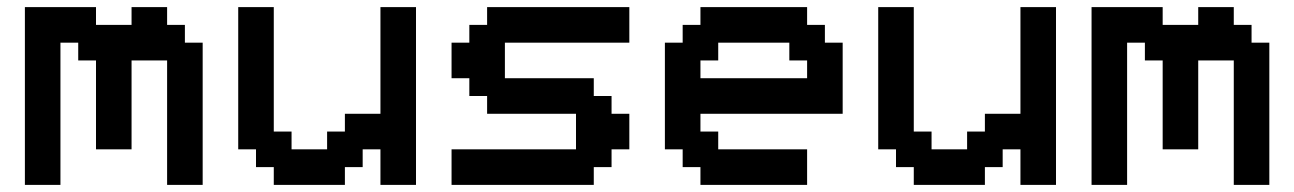

<svg xmlns="http://www.w3.org/2000/svg" viewBox="-20 -520 3640 540"><path d="M450 0H550V-400H500V-450H450V-500H350V-450H250V-500H50V0H150V-400H200V-350H250V-100H350V-350H450Z M950 0V-50H1000V-100H1050V0H1150V-500H1050V-200H950V-150H900V-100H800V-150H750V-500H650V-100H700V-50H750V0Z M1250 0H1650V-50H1700V-100H1750V-200H1700V-250H1650V-300H1400V-400H1750V-500H1350V-450H1300V-400H1250V-300H1300V-250H1350V-200H1600V-100H1250Z M2250 0V-100H2000V-150H1950V-200H2350V-400H2300V-450H2250V-500H1950V-450H1900V-400H1850V-100H1900V-50H1950V0ZM1950 -300V-350H2000V-400H2200V-350H2250V-300Z M2750 0V-50H2800V-100H2850V0H2950V-500H2850V-200H2750V-150H2700V-100H2600V-150H2550V-500H2450V-100H2500V-50H2550V0Z M3450 0H3550V-400H3500V-450H3450V-500H3350V-450H3250V-500H3050V0H3150V-400H3200V-350H3250V-100H3350V-350H3450Z"/></svg>

Font: Matrix Sans Video
Style: Regular
Weight: 400
Designer: Brad Neil
Version: Version 1.100